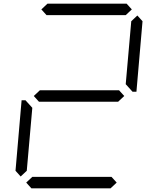

<svg xmlns="http://www.w3.org/2000/svg" viewBox="-20 -1020 856 1040"><path d="M92 -64 64 -95 97 -477H118L127 -467L155 -436L125 -95ZM163 -500 196 -531H625L653 -500L620 -469H191ZM232 -938 204 -969 237 -1000H666L694 -969L661 -938ZM724 -936 752 -905 719 -523H698L689 -533L661 -564L691 -905ZM612 -31 579 0H150L122 -31L155 -62H584Z"/></svg>

Font: DSEG7 Classic Mini
Style: Light Italic
Weight: 300
Italic angle: -5°
Designer: Keshikan(Twitter:@keshinomi_88pro)
Version: Version 0.46